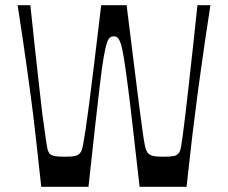

<svg xmlns="http://www.w3.org/2000/svg" viewBox="-20 -720 878 740"><path d="M139 0Q127 -111 117.5 -195Q108 -279 98 -354Q91 -407 83.5 -459.5Q76 -512 67.5 -571Q59 -630 48 -700H97Q107 -605 115.5 -526.5Q124 -448 131 -387Q138 -326 143 -282Q150 -232 154 -202.5Q158 -173 160.5 -158.5Q163 -144 165.5 -138Q168 -132 170 -129Q177 -121 190 -118.5Q203 -116 230 -116Q256 -116 269.5 -119Q283 -122 289 -131Q292 -134 294.5 -140Q297 -146 300.5 -164Q304 -182 309.5 -218Q315 -254 323 -315.5Q331 -377 342.5 -471Q354 -565 370 -700H468Q485 -565 496.5 -471Q508 -377 516 -315.5Q524 -254 529 -218Q534 -182 537.5 -164Q541 -146 544 -140Q547 -134 549 -131Q557 -122 570 -119Q583 -116 608 -116Q636 -116 649 -118.5Q662 -121 668 -129Q671 -132 673.5 -138Q676 -144 678.5 -158.5Q681 -173 685 -203Q689 -233 695 -283Q700 -327 707 -388Q714 -449 722.5 -527.5Q731 -606 741 -700H791Q780 -630 771.5 -571Q763 -512 755.5 -459.5Q748 -407 741 -354Q731 -279 721 -195Q711 -111 699 0H518Q502 -140 491 -237Q480 -334 471.5 -398Q463 -462 457 -499Q451 -536 445 -553Q439 -570 433 -575Q427 -580 419 -580Q410 -580 403.5 -575Q397 -570 391.5 -553Q386 -536 379.5 -499Q373 -462 365.5 -398Q358 -334 347 -237Q336 -140 321 0Z"/></svg>

Font: Ojuju Medium
Style: Regular
Weight: 500
Designer: Chisaokwu Joboson, Mirko Velimirovic
Foundry: Udi Foundry
Version: Version 1.000